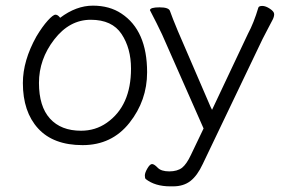

<svg xmlns="http://www.w3.org/2000/svg" viewBox="-20 -501 1017 680"><path d="M511 -465Q512 -475 545 -475Q578 -475 582 -462Q590 -439 610 -391L726 -122L731 -112L858 -381Q879 -420 895 -474Q897 -480 909 -480Q921 -480 936 -470Q951 -460 951 -451Q951 -442 946 -432Q941 -422 930 -401.5Q919 -381 910 -363L698 80Q679 121 654.5 140Q630 159 593 159H583Q529 159 496 133Q493 130 493 120.5Q493 111 502 95.5Q511 80 518.5 80Q526 80 538.5 93Q551 106 579.5 106Q608 106 625 93Q641 80 656 48L701 -46L554 -379Q531 -427 522 -443.5Q513 -460 511 -465ZM193 -438Q250 -481 309 -481Q368 -481 410 -453Q501 -393 501 -245Q501 -145 438.5 -66Q376 13 272.5 13Q169 13 115 -46Q61 -105 61 -207Q61 -286 109 -372Q130 -407 149 -428Q168 -449 176.5 -449Q185 -449 193 -438ZM267 -38Q318 -38 358 -66Q444 -126 444 -258Q444 -330 410.5 -380.5Q377 -431 301.5 -431Q226 -431 172 -361Q118 -291 118 -207.5Q118 -124 157 -81Q196 -38 267 -38Z"/></svg>

Font: LXGW WenKai Lite Light
Style: Regular
Weight: 300
Designer: LXGW / Fontworks Inc.
Foundry: LXGW / Fontworks Inc.
Version: Version 1.511; March 25, 2025